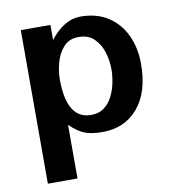

<svg xmlns="http://www.w3.org/2000/svg" viewBox="-73 -511 679 748"><g transform="rotate(-10 266.5 -136.5)"><path d="M377.9 -223.6Q377.9 -199.2 372.6 -171.4Q367.2 -143.6 355 -118.7Q342.8 -93.8 321.8 -77.6Q300.8 -61.5 269.5 -61.5Q172.9 -61.5 172.9 -219.7Q172.9 -249 182.1 -284.2Q191.4 -319.3 213.4 -344.2Q235.4 -369.1 273.4 -369.1Q311.5 -369.1 334.5 -346.7Q357.4 -324.2 367.7 -291Q377.9 -257.8 377.9 -223.6ZM495.1 -223.6Q495.1 -287.1 471.7 -337.4Q448.2 -387.7 403.3 -417Q358.4 -446.3 293.9 -446.3Q229.5 -446.3 173.8 -375V-434.6H56.6V172.9H173.8V-39.1Q204.1 -9.8 231 1Q257.8 11.7 301.8 11.7Q389.6 11.7 442.4 -50.3Q495.1 -112.3 495.1 -223.6Z"/></g></svg>

Font: Namkio Khamti Book
Style: Bold
Weight: 800
Designer: Debbi Hosken
Foundry: SIL International
Version: Version 3.917